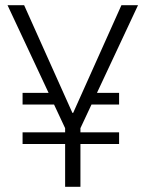

<svg xmlns="http://www.w3.org/2000/svg" viewBox="-20 -720 561 740"><path d="M67 -210H439V-165H67ZM67 -362H193V-317H67ZM311 -362H439V-317H311ZM9 -700H73L259 -285H262L448 -700H512L290 -226H231ZM231 -261H290V0H231Z"/></svg>

Font: Pathway Extreme 28pt ExtraLight
Style: Regular
Weight: 250
Designer: Eduardo Rodriguez Tunni
Foundry: Eduardo Rodriguez Tunni
Version: Version 1.001;gftools[0.9.26]